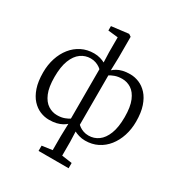

<svg xmlns="http://www.w3.org/2000/svg" viewBox="-237 -984 1308 1392"><g transform="rotate(30 417.0 -287.5)"><path d="M291.5 244V200L377.5 188V72L380.5 -34Q368 -22.5 349.2 -12.2Q330.5 -2 304.5 4.5Q278.5 11 243 11Q205 11 168.2 -4.2Q131.5 -19.5 101.5 -52.2Q71.5 -85 53.5 -137.8Q35.5 -190.5 35.5 -266Q35.5 -330 53.5 -385.2Q71.5 -440.5 104.8 -482Q138 -523.5 184.5 -546.8Q231 -570 288 -570Q316 -570 340.5 -562.8Q365 -555.5 379.5 -547L376.5 -631V-756L293.5 -765V-802L433 -819H437L456 -806V-631L453 -524Q466 -536 484.5 -546.5Q503 -557 529 -563.5Q555 -570 590.5 -570Q628.5 -570 665.2 -554.8Q702 -539.5 732 -506.8Q762 -474 780 -421.2Q798 -368.5 798 -293Q798 -229.5 780 -174.2Q762 -119 728.8 -77.2Q695.5 -35.5 649 -12.2Q602.5 11 545.5 11Q517.5 11 493 3.5Q468.5 -4 454 -12L457 72V188L543 200V244ZM277 -47Q312.5 -47 338.8 -57Q365 -67 377.5 -76V-489Q373 -494.5 360.2 -503.2Q347.5 -512 328.2 -519Q309 -526 284.5 -526Q240 -526 203.2 -499.8Q166.5 -473.5 145 -418.8Q123.5 -364 123.5 -279Q123.5 -193.5 145 -142.8Q166.5 -92 201.8 -69.5Q237 -47 277 -47ZM549 -33Q594 -33 630.5 -59.2Q667 -85.5 688.5 -140.2Q710 -195 710 -280Q710 -365.5 688.5 -416.5Q667 -467.5 632.2 -489.8Q597.5 -512 557.5 -512Q522 -512 495.2 -502Q468.5 -492 456 -483V-70Q461 -64.5 473.5 -55.8Q486 -47 505.2 -40Q524.5 -33 549 -33Z"/></g></svg>

Font: Merriweather Light
Style: Regular
Weight: 300
Designer: Eben Sorkin
Foundry: Eben Sorkin
Version: Version 2.100